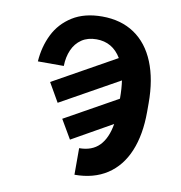

<svg xmlns="http://www.w3.org/2000/svg" viewBox="-97 -807 1042 1104"><g transform="rotate(10 424.0 -255.0)"><path d="M411.1 -716.8Q521.5 -716.8 599.9 -663.8Q678.2 -610.8 719 -510.7Q759.8 -410.6 759.8 -272.5V-221.7Q759.8 -87.9 719.7 8.3Q679.7 104.5 601.3 155.8Q522.9 207 411.1 207V51.8Q485.8 51.8 528.6 8.1Q571.3 -35.6 585.4 -120.1L350.6 12.7L286.1 -97.7L592.8 -269V-273.4Q592.8 -327.6 585.9 -374.5L244.1 -183.6L180.7 -293.9L545.9 -498Q495.6 -582 401.4 -582Q350.6 -582 315.2 -558.1Q279.8 -534.2 261.5 -492.4Q243.2 -450.7 242.2 -398.4H90.8Q96.7 -484.9 132.3 -556.9Q168 -628.9 238 -672.9Q308.1 -716.8 411.1 -716.8Z"/></g></svg>

Font: Pretendard GOV ExtraBold
Style: Regular
Weight: 800
Designer: Base glyphs from Inter by Rasmus Andersson; Hangeul glyphs from Noto Sans CJK(Source Han Sans) by Jang Soo-young and Kan
Foundry: Kil Hyung-jin
Version: Version 1.309